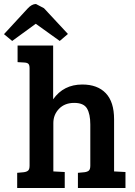

<svg xmlns="http://www.w3.org/2000/svg" viewBox="-54 -941 674 961"><path d="M94 -112V-599Q94 -615 88.5 -621Q83 -627 69 -628L34 -630V-713H212V-444Q264 -518 358 -518Q434 -518 475.5 -474.5Q517 -431 517 -344V-83L574 -80V0H336V-76L369 -79Q384 -81 391 -87.5Q398 -94 398 -112V-318Q398 -370 381.5 -398Q365 -426 317.5 -426Q270 -426 241.5 -396.5Q213 -367 213 -325V-83L270 -80V0H32V-76L65 -79Q80 -81 87 -87.5Q94 -94 94 -112ZM7 -736 -34 -770 84 -898Q105 -921 126 -921L166 -900L286 -771L245 -736L125 -822Z"/></svg>

Font: Bree Serif
Style: Regular
Weight: 400
Designer: Veronika Burian, Jos Scaglione
Foundry: TypeTogether
Version: Version 1.002